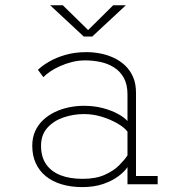

<svg xmlns="http://www.w3.org/2000/svg" viewBox="-20 -714 690 744"><path d="M299 11Q255 11 219 0.2Q183 -10.5 157.8 -31Q132.5 -51.5 118.8 -81.2Q105 -111 105 -149Q105 -180.5 116.2 -205.5Q127.5 -230.5 147.2 -249Q167 -267.5 192.5 -279.8Q218 -292 246.8 -298Q275.5 -304 305 -304Q345.5 -304 379.8 -294.8Q414 -285.5 438.5 -271.8Q463 -258 474 -245V-348Q474 -387 459.5 -412.8Q445 -438.5 421.2 -453.2Q397.5 -468 368.5 -474Q339.5 -480 310 -480Q284 -480 259.2 -473.8Q234.5 -467.5 212.8 -457.8Q191 -448 174.5 -436.8Q158 -425.5 148 -415L127 -443.5Q143.5 -459.5 170.5 -475.2Q197.5 -491 234 -501.5Q270.5 -512 315 -512Q341.5 -512 368.8 -506.8Q396 -501.5 420.8 -490Q445.5 -478.5 465 -460Q484.5 -441.5 495.8 -415.5Q507 -389.5 507 -354.5V-32H591V0H474V-66.5Q463.5 -50 440 -32Q416.5 -14 381 -1.5Q345.5 11 299 11ZM300 -21Q351.5 -21 386.2 -36.8Q421 -52.5 442.2 -74Q463.5 -95.5 474 -112V-204Q461.5 -220.5 434.5 -236Q407.5 -251.5 373.8 -261.8Q340 -272 306 -272Q264.5 -272 226.2 -259Q188 -246 163.5 -218.8Q139 -191.5 139 -149Q139 -106.5 158.5 -78Q178 -49.5 214 -35.2Q250 -21 300 -21ZM174.5 -693.5H223.5L321.5 -597.5L418.5 -693.5H467.5L337.5 -572.5H304.5Z"/></svg>

Font: Trispace Thin
Style: Regular
Weight: 100
Designer: Tyler Finck
Foundry: Etcetera Type Company
Version: Version 1.210